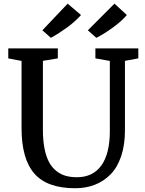

<svg xmlns="http://www.w3.org/2000/svg" viewBox="-20 -1003 780 1031"><path d="M383.3 7.8Q233.4 7.8 164.6 -70.8Q95.7 -149.4 95.7 -315.4V-675.8L24.4 -689.5V-743.2H290.5V-689.5L210.4 -676.3V-304.7Q210.4 -247.1 219.5 -203.1Q228.5 -159.2 244.4 -130.6Q260.3 -102.1 283.7 -84Q307.1 -65.9 333.7 -58.6Q360.4 -51.3 393.1 -51.3Q479 -51.3 524.4 -114.7Q569.8 -178.2 569.8 -298.8V-675.8L492.2 -689.5V-743.2H722.7V-689.5L650.9 -676.3V-302.7Q650.9 -224.1 630.4 -163.6Q609.9 -103 573.2 -66.2Q536.6 -29.3 488.8 -10.7Q440.9 7.8 383.3 7.8ZM253.4 -799.8 207.5 -840.3 343.3 -983.4 415 -922.4Q383.3 -886.7 338.9 -854.5Q294.4 -822.3 253.4 -799.8ZM497.6 -799.8 451.7 -840.3 594.7 -983.4 661.1 -922.4Q633.3 -889.2 585.9 -855Q538.6 -820.8 497.6 -799.8Z"/></svg>

Font: HaufeMerriweather
Style: Regular
Weight: 400
Designer: Eben Sorkin ( eben@eyebytes.com )
Foundry: Eben Sorkin
Version: Version 1.56